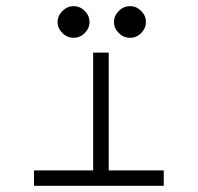

<svg xmlns="http://www.w3.org/2000/svg" viewBox="-20 -600 640 620"><path d="M217.8 -478Q196.8 -478 181.4 -493.4Q166 -508.8 166 -528.8Q166 -548.8 181.6 -564.5Q197.3 -580.1 217.8 -580.1Q238.3 -580.1 253.7 -564.7Q269 -549.3 269 -528.8Q269 -508.8 253.7 -493.4Q238.3 -478 217.8 -478ZM399.9 -580.1Q420.4 -580.1 435.8 -564.7Q451.2 -549.3 451.2 -528.8Q451.2 -508.8 436 -493.4Q420.9 -478 399.9 -478Q378.9 -478 363.5 -493.4Q348.1 -508.8 348.1 -528.8Q348.1 -548.8 363.5 -564.5Q378.9 -580.1 399.9 -580.1ZM508.8 -49.8V0H89.8V-49.8H280.8V-430.2H331.1V-49.8Z"/></svg>

Font: Compagnon Roman
Style: Regular
Weight: 400
Designer: Juliette Duhe, Lea Pradine
Foundry: Velvetyne Type Foundry
Version: Version 1.000;PS 001.000;hotconv 1.0.88;makeotf.lib2.5.64775